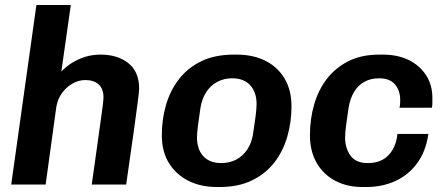

<svg xmlns="http://www.w3.org/2000/svg" viewBox="-20 -740 1789 770"><path d="M25 0 126 -720H264L226 -453Q245 -473 269 -488Q293 -503 321.5 -512Q350 -521 383 -521Q452 -521 495 -486.5Q538 -452 538 -385Q538 -374 533 -335.5Q528 -297 517 -217Q506 -137 486 0H348Q360 -84 368.5 -146Q377 -208 383 -250Q389 -292 392 -316.5Q395 -341 395 -350Q395 -384 375.5 -401.5Q356 -419 322 -419Q295 -419 270 -404.5Q245 -390 228 -366Q211 -342 206 -312L163 0Z M850 10Q785 10 735.5 -15Q686 -40 657.5 -86Q629 -132 629 -198Q629 -262 646 -320Q663 -378 698.5 -423.5Q734 -469 788.5 -495Q843 -521 918 -521H929Q995 -521 1044 -496.5Q1093 -472 1121 -425.5Q1149 -379 1149 -313Q1149 -250 1132 -191.5Q1115 -133 1080 -88Q1045 -43 990.5 -16.5Q936 10 861 10ZM867 -86Q901 -86 927.5 -100Q954 -114 972 -141Q990 -168 995 -204Q1001 -242 1005 -273.5Q1009 -305 1009 -323Q1009 -370 983.5 -398Q958 -426 911 -426Q878 -426 851 -411.5Q824 -397 807 -370.5Q790 -344 784 -308Q778 -269 774 -237.5Q770 -206 770 -189Q770 -141 795.5 -113.5Q821 -86 867 -86Z M1434 10Q1371 10 1323.5 -15.5Q1276 -41 1249.5 -87.5Q1223 -134 1223 -198Q1223 -263 1240 -321.5Q1257 -380 1291.5 -424.5Q1326 -469 1378 -495Q1430 -521 1501 -521H1516Q1574 -521 1618.5 -499.5Q1663 -478 1689 -438Q1715 -398 1714 -343Q1714 -335 1714 -326Q1714 -317 1712 -308H1582Q1584 -315 1584.5 -322.5Q1585 -330 1585 -338Q1585 -377 1564 -401.5Q1543 -426 1501 -426Q1466 -426 1440.5 -411.5Q1415 -397 1399.5 -370.5Q1384 -344 1378 -308Q1372 -269 1368 -237.5Q1364 -206 1364 -189Q1364 -146 1385.5 -116Q1407 -86 1455 -86Q1489 -86 1513.5 -99Q1538 -112 1554 -138.5Q1570 -165 1574 -203H1698Q1688 -133 1653 -85.5Q1618 -38 1565.5 -14Q1513 10 1449 10Z"/></svg>

Font: Chivo SemiBold
Style: Italic
Weight: 600
Italic angle: -8.05°
Designer: Hector Gatti
Foundry: Omnibus-Type
Version: Version 2.002